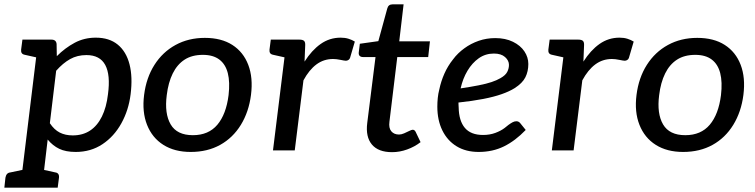

<svg xmlns="http://www.w3.org/2000/svg" viewBox="-44 -691 3467 882"><path d="M49 171 132 -509H192Q214 -509 216 -489L217 -433Q255 -471 299 -494.5Q343 -518 396 -518Q458 -518 497 -486Q536 -454 551 -395.5Q566 -337 556 -258Q547 -185 513.5 -124.5Q480 -64 426.5 -28.5Q373 7 304 7Q258 7 228 -7.5Q198 -22 175 -50L149 171ZM290 -69Q336 -69 369.5 -91Q403 -113 424 -155.5Q445 -198 452 -258Q464 -347 439.5 -392.5Q415 -438 353 -438Q311 -438 278 -419.5Q245 -401 214 -366L185 -125Q205 -95 230.5 -82Q256 -69 290 -69ZM160 -509 138 -424 71 -439Q60 -441 56 -447Q52 -453 53 -463L59 -509ZM-24 171 -19 125Q-17 114 -11.5 108Q-6 102 4 101L75 86L77 171ZM120 171 142 86 210 101Q219 102 223.5 108Q228 114 227 125L221 171Z M897 -517Q973 -517 1023.5 -484.5Q1074 -452 1096.5 -393Q1119 -334 1109 -255Q1099 -177 1062.5 -117.5Q1026 -58 967.5 -25.5Q909 7 832 7Q758 7 706.5 -25.5Q655 -58 631.5 -117.5Q608 -177 618 -255Q628 -334 665.5 -393Q703 -452 762.5 -484.5Q822 -517 897 -517ZM842 -70Q914 -70 954.5 -118Q995 -166 1006 -254Q1013 -314 1002.5 -355Q992 -396 963.5 -417.5Q935 -439 888 -439Q838 -439 804 -417Q770 -395 749.5 -353.5Q729 -312 722 -254Q711 -169 740 -119.5Q769 -70 842 -70Z M1210 0 1273 -509H1331Q1347 -509 1353 -503Q1359 -497 1358 -482L1355 -408Q1388 -460 1429 -489Q1470 -518 1521 -518Q1541 -518 1557 -513Q1573 -508 1586 -500L1564 -425Q1562 -419 1556.5 -415.5Q1551 -412 1545 -412Q1539 -412 1520 -416Q1501 -420 1486 -420Q1443 -420 1409.5 -395Q1376 -370 1350 -322L1310 0ZM1301 -509 1279 -424 1212 -439Q1201 -441 1197 -447Q1193 -453 1194 -463L1200 -509Z M1757 8Q1694 8 1664.5 -27Q1635 -62 1643 -126L1681 -429H1623Q1614 -429 1608.5 -434Q1603 -439 1604 -450L1609 -490L1694 -502L1735 -652Q1740 -671 1759 -671H1810L1790 -501H1931L1923 -429H1781L1745 -132Q1741 -103 1753.5 -88Q1766 -73 1789 -73Q1800 -73 1812.5 -78.5Q1825 -84 1836 -89.5Q1847 -95 1852 -95Q1860 -95 1865 -86L1888 -38Q1861 -17 1826.5 -4.5Q1792 8 1757 8Z M2155 7Q2096 7 2053.5 -19Q2011 -45 1988 -92Q1965 -139 1965 -201Q1965 -221 1967 -241Q1969 -261 1974 -280Q1982 -318 1997.5 -353Q2013 -388 2037 -418Q2048 -433 2061.5 -446Q2075 -459 2089 -469Q2119 -491 2155 -503.5Q2191 -516 2231 -516Q2278 -516 2312.5 -499Q2347 -482 2365 -455Q2383 -428 2383 -397Q2383 -363 2369.5 -336Q2356 -309 2320 -286Q2296 -271 2260.5 -258.5Q2225 -246 2176 -236.5Q2127 -227 2062 -220Q2062 -215 2062.5 -206.5Q2063 -198 2063 -198Q2064 -136 2091.5 -103.5Q2119 -71 2175 -71Q2206 -71 2231.5 -80.5Q2257 -90 2274 -103Q2282 -110 2291.5 -117Q2301 -124 2310 -129Q2319 -134 2328 -134Q2339 -134 2346 -125L2371 -94Q2323 -44 2271 -18.5Q2219 7 2155 7ZM2072 -285Q2119 -292 2154.5 -299Q2190 -306 2214 -314Q2238 -322 2255 -332Q2278 -345 2286 -360.5Q2294 -376 2294 -393Q2294 -413 2276 -429Q2258 -445 2225 -445Q2186 -445 2155.5 -423.5Q2125 -402 2103.5 -366Q2082 -330 2072 -285Z M2491 0 2554 -509H2612Q2628 -509 2634 -503Q2640 -497 2639 -482L2636 -408Q2669 -460 2710 -489Q2751 -518 2802 -518Q2822 -518 2838 -513Q2854 -508 2867 -500L2845 -425Q2843 -419 2837.5 -415.5Q2832 -412 2826 -412Q2820 -412 2801 -416Q2782 -420 2767 -420Q2724 -420 2690.5 -395Q2657 -370 2631 -322L2591 0ZM2582 -509 2560 -424 2493 -439Q2482 -441 2478 -447Q2474 -453 2475 -463L2481 -509Z M3159 -517Q3235 -517 3285.5 -484.5Q3336 -452 3358.5 -393Q3381 -334 3371 -255Q3361 -177 3324.5 -117.5Q3288 -58 3229.5 -25.5Q3171 7 3094 7Q3020 7 2968.5 -25.5Q2917 -58 2893.5 -117.5Q2870 -177 2880 -255Q2890 -334 2927.5 -393Q2965 -452 3024.5 -484.5Q3084 -517 3159 -517ZM3104 -70Q3176 -70 3216.5 -118Q3257 -166 3268 -254Q3275 -314 3264.5 -355Q3254 -396 3225.5 -417.5Q3197 -439 3150 -439Q3100 -439 3066 -417Q3032 -395 3011.5 -353.5Q2991 -312 2984 -254Q2973 -169 3002 -119.5Q3031 -70 3104 -70Z"/></svg>

Font: Aleo Medium
Style: Italic
Weight: 500
Italic angle: -7°
Designer: Alessio Laiso
Foundry: Alessio Laiso
Version: Version 2.001;gftools[0.9.29]